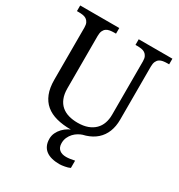

<svg xmlns="http://www.w3.org/2000/svg" viewBox="-218 -857 1153 1239"><g transform="rotate(30 358.5 -237.0)"><path d="M361.8 9.8Q302.7 9.8 255.9 -2.7Q209 -15.1 176.5 -42.2Q144 -69.3 127 -112.1Q109.9 -154.8 109.9 -215.8V-604Q109.9 -626 103.3 -639.4Q96.7 -652.8 85.4 -660.2Q74.2 -667.5 59.3 -669.7Q44.4 -671.9 27.8 -671.9H15.1V-713.9H306.2V-671.9H293Q276.4 -671.9 261.2 -669.4Q246.1 -667 235.1 -659.4Q224.1 -651.9 217.5 -637.7Q210.9 -623.5 210.9 -600.1V-210Q210.9 -166.5 223.4 -136Q235.8 -105.5 258.1 -86.4Q280.3 -67.4 310.8 -58.6Q341.3 -49.8 377.9 -49.8Q421.4 -49.8 452.9 -61.5Q484.4 -73.2 505.1 -94Q525.9 -114.7 535.9 -143.3Q545.9 -171.9 545.9 -206.1V-604Q545.9 -626 539.3 -639.4Q532.7 -652.8 521.5 -660.2Q510.3 -667.5 495.4 -669.7Q480.5 -671.9 463.9 -671.9H451.2V-713.9H702.1V-671.9H689Q672.4 -671.9 657.2 -669.4Q642.1 -667 631.1 -659.4Q620.1 -651.9 613.5 -637.7Q606.9 -623.5 606.9 -600.1V-204.1Q606.9 -154.3 591.1 -114.5Q575.2 -74.7 544.2 -47.1Q513.2 -19.5 467.3 -4.9Q421.4 9.8 361.8 9.8ZM272.9 129.9Q272.9 106.4 282.7 85.4Q292.5 64.5 309.1 47.1Q325.7 29.8 346.9 17.6Q368.2 5.4 391.1 0H448.2Q432.6 4.9 416 14.6Q399.4 24.4 386 38.8Q372.6 53.2 363.8 72.3Q355 91.3 355 115.2Q355 131.8 360.1 143.8Q365.2 155.8 374.5 163.3Q383.8 170.9 396.5 174.6Q409.2 178.2 424.3 178.2Q437.5 178.2 453.1 176Q468.8 173.8 487.3 169.9V224.1Q479.5 228 469.5 231Q459.5 233.9 448.7 235.8Q438 237.8 428 239Q418 240.2 410.2 240.2Q378.4 240.2 353 233.6Q327.6 227.1 309.8 213.6Q292 200.2 282.5 179.4Q272.9 158.7 272.9 129.9Z"/></g></svg>

Font: Droid Serif
Style: Regular
Weight: 400
Designer: Monotype Design team
Foundry: Monotype Imaging Inc.
Version: Version 1.03